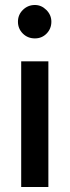

<svg xmlns="http://www.w3.org/2000/svg" viewBox="-20 -750 279 770"><path d="M120 -596Q91 -596 71.5 -615.5Q52 -635 52 -663Q52 -691 72 -710.5Q92 -730 120 -730Q146 -730 166 -710Q186 -690 186 -663Q186 -635 167 -615.5Q148 -596 120 -596ZM174 -504V0H65V-504Z"/></svg>

Font: Rosa Sans Medium
Style: Regular
Weight: 500
Designer: Pentagram / MCKL
Foundry: Pentagram / MCKL
Version: Version 1.005;September 16, 2019;FontCreator 11.5.0.2425 64-